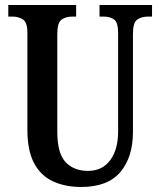

<svg xmlns="http://www.w3.org/2000/svg" viewBox="-20 -734 638 764"><path d="M303 10Q239 10 190.5 -12.5Q142 -35 115.5 -85Q89 -135 89 -217V-603Q89 -645 71.5 -656.5Q54 -668 29 -668H13V-714H283V-668H268Q242 -668 225 -656Q208 -644 208 -599V-210Q208 -124 241 -89Q274 -54 330 -54Q387 -54 418.5 -96.5Q450 -139 450 -211V-603Q450 -645 434 -656.5Q418 -668 391 -668H376V-714H585V-668H569Q543 -668 526 -656Q509 -644 509 -599V-209Q509 -109 459 -49.5Q409 10 303 10Z"/></svg>

Font: Noto Serif Ethiopic ExtraCondensed SemiBold
Style: Regular
Weight: 600
Width: 2
Designer: Monotype Design Team
Foundry: Monotype Imaging Inc.
Version: Version 2.102; ttfautohint (v1.8.4.7-5d5b)